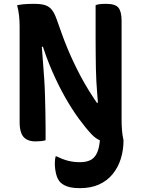

<svg xmlns="http://www.w3.org/2000/svg" viewBox="-20 -728 740 998"><path d="M397 115Q432 115 455 101.5Q478 88 489.5 53.5Q501 19 501 -42Q528 -42 548 -39.5Q568 -37 582.5 -31Q597 -25 606.5 -17Q616 -9 622 1Q622 52 608 97Q594 142 565.5 177Q537 212 494.5 231Q452 250 396 250Q367 250 347.5 246Q328 242 315 235Q302 228 294 220Q279 205 272 177.5Q265 150 265 120Q265 110 266 101.5Q267 93 269 85H275Q307 101 335 108Q363 115 397 115ZM217 1Q208 4 193.5 5.5Q179 7 164 7Q137 7 118 -3.5Q99 -14 90.5 -36.5Q82 -59 82 -93Q82 -155 82 -217.5Q82 -280 82 -342.5Q82 -405 82 -467.5Q82 -530 82 -591Q82 -620 79 -647Q76 -674 69 -701Q84 -704 97.5 -705.5Q111 -707 125.5 -707.5Q140 -708 157 -708Q195 -708 216.5 -700.5Q238 -693 251.5 -674.5Q265 -656 277 -621Q290 -584 303 -548Q316 -512 330.5 -477Q345 -442 362 -406Q379 -370 398.5 -333Q418 -296 442.5 -256.5Q467 -217 497 -174L453 -194H518L491 -171Q488 -206 485.5 -238Q483 -270 481 -302.5Q479 -335 478.5 -369Q478 -403 477.5 -441Q477 -479 477 -522Q477 -568 477 -612.5Q477 -657 477 -701Q486 -705 498.5 -706.5Q511 -708 532 -708Q580 -708 596 -687.5Q612 -667 612 -620Q612 -557 612 -493.5Q612 -430 612 -365.5Q612 -301 612 -236.5Q612 -172 612 -107Q612 -80 614 -52.5Q616 -25 622 1Q614 4 604.5 5.5Q595 7 584 8.5Q573 10 560 10Q522 10 500 1.5Q478 -7 456 -30Q425 -63 389.5 -111.5Q354 -160 318.5 -222.5Q283 -285 251 -358.5Q219 -432 194 -514L232 -485H173L195 -515Q199 -460 203 -410.5Q207 -361 210 -315.5Q213 -270 214 -227.5Q215 -185 216 -144Q217 -103 217 -61Q217 -44 217 -29Q217 -14 217 1Z"/></svg>

Font: Recursive Casual
Style: Bold
Weight: 700
Version: Version 1.085